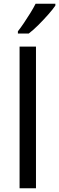

<svg xmlns="http://www.w3.org/2000/svg" viewBox="-20 -1010 317 1030"><path d="M173 0H85V-760H173ZM277 -980Q265 -962 240 -933.5Q215 -905 186.5 -876.5Q158 -848 134 -830H76V-842Q91 -861 108.5 -887Q126 -913 143 -940.5Q160 -968 171 -990H277Z"/></svg>

Font: Noto Sans Bengali UI
Style: Regular
Weight: 400
Designer: Jelle Bosma - Monotype Design Team
Foundry: Monotype Imaging Inc.
Version: Version 2.003; ttfautohint (v1.8.4.7-5d5b)